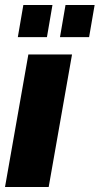

<svg xmlns="http://www.w3.org/2000/svg" viewBox="-24 -745 397 765"><path d="M-4 0 89 -528H263L170 0ZM47 -597 69 -725H185L163 -597ZM215 -597 237 -725H353L331 -597Z"/></svg>

Font: Archivo Condensed Black
Style: Italic
Weight: 900
Width: 3
Italic angle: -10°
Designer: Hector Gatti
Foundry: Omnibus-Type
Version: Version 2.001